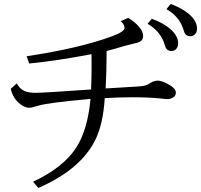

<svg xmlns="http://www.w3.org/2000/svg" viewBox="-20 -887 1000 953"><path d="M733.4 -793.9Q788.1 -774.4 822.8 -745.1Q864.3 -710 864.3 -672.4Q864.3 -651.4 851.1 -640.6Q841.8 -633.8 831.1 -633.8Q810.5 -633.8 802.2 -650.9Q800.8 -653.8 796.4 -668Q776.9 -731.4 712.4 -769ZM827.1 -867.2Q881.8 -847.7 916.5 -818.4Q958 -783.2 958 -745.6Q958 -724.1 944.8 -713.9Q935.5 -707 924.8 -707Q904.3 -707 896 -724.1Q894.5 -727.1 890.1 -741.2Q870.6 -804.7 806.2 -841.8ZM112.3 -607.9Q378.9 -647.9 540 -708.5Q598.1 -730 598.1 -748.5Q598.1 -765.1 579.1 -782.2L616.2 -797.9Q647.5 -780.3 669.4 -754.9Q690.4 -731 690.4 -708Q690.4 -689 674.8 -680.2Q666 -675.3 647 -671.4Q606 -662.1 550.3 -645Q527.8 -638.2 509.3 -633.8Q508.8 -525.4 504.4 -448.2L516.1 -448.7L622.1 -455.1Q677.7 -458 690.4 -460.4Q710 -463.9 726.1 -475.1Q744.1 -486.8 763.2 -486.8Q782.2 -486.8 813.5 -469.7Q853 -448.7 853 -426.8Q853 -413.1 840.8 -404.3Q827.6 -395 808.6 -395Q807.1 -395 774.9 -398.4Q714.4 -404.3 640.1 -404.3Q569.8 -404.3 500 -399.9Q491.7 -271 453.6 -193.8Q381.8 -46.4 170.4 45.9L144 15.1Q293 -54.7 357.4 -152.8Q415 -240.7 429.2 -396Q217.8 -377.4 168 -361.8Q137.7 -352.1 126 -352.1Q95.2 -352.1 63 -386.2Q43 -407.7 33.2 -445.8L63 -473.1Q78.1 -445.8 101.1 -435.5Q122.1 -426.3 155.8 -426.3Q196.8 -426.3 432.1 -442.9Q434.6 -503.4 434.6 -554.7Q434.6 -574.7 434.1 -618.2Q267.6 -585.9 125 -571.8Z"/></svg>

Font: BIZ UDPMincho
Style: Regular
Weight: 400
Designer: TypeBank Co., Ltd.
Foundry: Morisawa Inc.
Version: Version 1.06